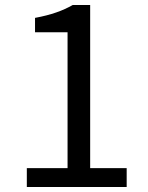

<svg xmlns="http://www.w3.org/2000/svg" viewBox="-20 -753 595 773"><path d="M88 0H490V-76H343V-733H273C233 -710 186 -693 121 -681V-623H252V-76H88Z"/></svg>

Font: Source Han Sans JP
Style: Regular
Weight: 400
Designer: Ryoko NISHIZUKA 西塚涼子 (kana, bopomofo & ideographs); Paul D. Hunt (Latin, Greek & Cyrillic); Sandoll Communications 산돌커뮤니
Foundry: Adobe
Version: Version 2.004;hotconv 1.0.118;makeotfexe 2.5.65603